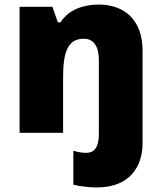

<svg xmlns="http://www.w3.org/2000/svg" viewBox="-20 -583 710 843"><path d="M405 240C553 240 606 145 606 45V-360C606 -502 520 -563 413 -563C347 -563 281 -541 246 -485H234L210 -553H66V0H257V-242C257 -352 276 -413 348 -413C390 -413 414 -381 414 -320V5C414 72 388 88 359 88C338 88 324 85 302 79V228C328 235 375 240 405 240Z"/></svg>

Font: Noto Sans Sinhala Black
Style: Regular
Weight: 900
Designer: Jelle Bosma - Monotype Design Team
Foundry: Monotype Imaging Inc.
Version: Version 2.006